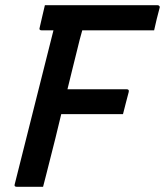

<svg xmlns="http://www.w3.org/2000/svg" viewBox="-20 -720 636 740"><path d="M146 0H45Q33 0 37 -11Q74 -159 111.5 -307Q149 -455 186 -603H141Q129 -603 133 -614Q138 -637 143 -657.5Q148 -678 153 -700H587Q592 -700 594.5 -696.5Q597 -693 595 -689Q589 -667 584 -646.5Q579 -626 574 -603H297Q292 -585 287 -566.5Q282 -548 278 -530Q269 -492 259 -453.5Q249 -415 240 -376H468Q479 -376 476 -365Q470 -343 465 -323Q460 -303 454 -280H216Q205 -233 193.5 -187Q182 -141 171 -98Q165 -73 158.5 -48.5Q152 -24 146 0Z"/></svg>

Font: Recursive Sn Lnr St Med
Style: Italic
Weight: 500
Italic angle: -15°
Version: Version 1.079;hotconv 1.0.112;makeotfexe 2.5.65598; ttfautoh